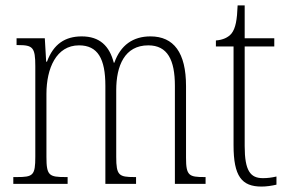

<svg xmlns="http://www.w3.org/2000/svg" viewBox="-20 -677 1060 707"><path d="M29 0H229V-25H222C161 -25 151 -30 151 -99V-331C151 -425 187 -510 271 -510C340 -510 368 -461 368 -361V0H481V-25H475C418 -25 408 -31 408 -99V-345C408 -435 439 -510 526 -510C597 -510 624 -456 624 -361V0H737V-25H733C676 -25 665 -30 665 -96V-360C665 -483 620 -543 534 -543C470 -543 424 -511 401 -446H399C383 -508 347 -543 281 -543C220 -543 177 -515 153 -450H150L145 -536H41V-511H46C101 -511 110 -503 110 -433V-100C110 -31 102 -25 42 -25H29Z M943 10C961 10 981 7 998 3V-27C980 -23 966 -21 948 -21C902 -21 881 -48 881 -139V-506H990V-536H881V-657H855C853 -605 848 -573 832 -553C820 -539 801 -530 775 -528V-506H840V-142C840 -28 870 10 943 10Z"/></svg>

Font: Noto Serif Devanagari Condensed ExtraLight
Style: Regular
Weight: 200
Width: 3
Designer: Universal Thirst, Indian Type Foundry and the Monotype Design Team
Foundry: Monotype Imaging Inc.
Version: Version 2.004